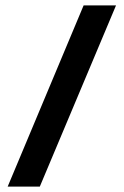

<svg xmlns="http://www.w3.org/2000/svg" viewBox="-20 -694 460 714"><path d="M8.5 0H128L411.5 -674H291Z"/></svg>

Font: Anybody UltraCondensed Thin SemiBold
Style: Regular
Weight: 600
Version: Version 1.111